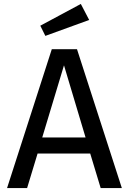

<svg xmlns="http://www.w3.org/2000/svg" viewBox="-20 -957 655 977"><path d="M492.3 0 439 -175.9H171.3L117.9 0H15.9L243.6 -706.7H371.8L600 0ZM305.6 -624.6 194.9 -257.4H415.4ZM185.1 -826.2 391.3 -936.9 433.8 -855.4 210.8 -774.4Z"/></svg>

Font: Fira Code Fixed Retina
Style: Regular
Weight: 450
Monospace: yes
Designer: Carrois Corporate, Edenspiekermann AG, Nikita Prokopov
Foundry: Carrois Corporate, Edenspiekermann AG, Nikita Prokopov
Version: Version 5.002